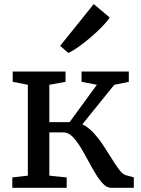

<svg xmlns="http://www.w3.org/2000/svg" viewBox="-20 -897 673 917"><path d="M38.8 0V-49.6L113 -58.1V-492.1L40.7 -506.2V-555.3H293V-506.2L215.6 -492.1V-313.6H312.3L442.7 -492.1L369.4 -506.2V-555.3H595.2V-506.2L525.5 -491.8L373.2 -303.3Q401.9 -289.5 426.9 -262.3Q451.9 -235 473.6 -202.2Q495.3 -169.4 514.3 -138.4Q533.2 -107.4 549.7 -86Q566.2 -64.5 580.5 -60.5L619.2 -50.1V0H510.2Q490.8 0 472.4 -19.1Q453.9 -38.2 435.8 -68.4Q417.6 -98.5 399.7 -132.3Q381.8 -166.1 363.2 -196.2Q344.6 -226.3 325.1 -245.4Q305.7 -264.6 284.6 -264.6H215.6V-58.1L298.5 -49.6V0ZM306.1 -644.7 267.2 -678 427.7 -877.5 503.7 -813.7Q493.2 -795.8 468.8 -770.7Q444.4 -745.6 414.2 -719.6Q383.9 -693.7 355.3 -673.4Q326.7 -653.2 307.4 -644.7Z"/></svg>

Font: Merriweather Light
Style: Regular
Weight: 300
Designer: Eben Sorkin
Foundry: Eben Sorkin
Version: Version 2.100